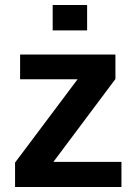

<svg xmlns="http://www.w3.org/2000/svg" viewBox="-20 -745 540 765"><path d="M463.9 0H40V-97.2L289.1 -429.2H60.1V-527.8H439.9V-430.2L192.9 -100.1H463.9ZM327.1 -624H189.9V-725.1H327.1Z"/></svg>

Font: Libra Sans Modern
Style: Bold
Weight: 700
Foundry: Stefan Peev, Context Ltd
Version: Version 1.000